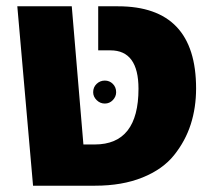

<svg xmlns="http://www.w3.org/2000/svg" viewBox="-20 -590 678 610"><path d="M85 0 35 -570H208L245 -131H281Q420 -131 420 -308Q420 -430 331 -430H292V-570H355Q603 -570 603 -309Q603 -248 586 -195Q569 -142 533 -97Q497 -52 432.5 -26Q368 0 282 0ZM276 -297Q276 -313 287 -323.5Q298 -334 313 -334Q328 -334 338.5 -323.5Q349 -313 349 -297Q349 -283 338.5 -272Q328 -261 313 -261Q298 -261 287 -272Q276 -283 276 -297Z"/></svg>

Font: FiraGO ExtraBold
Style: Regular
Weight: 800
Designer: bBox Type
Foundry: bBox Type GmbH
Version: Version 1.001;PS 001.001;hotconv 1.0.88;makeotf.lib2.5.64775